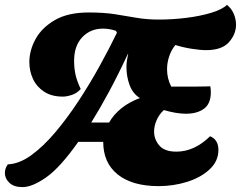

<svg xmlns="http://www.w3.org/2000/svg" viewBox="-44 -740 985 785"><path d="M48 25Q13 25 -5.5 7.5Q-24 -10 -24 -32Q-24 -52 -12 -68Q35 -70 84 -105.5Q133 -141 182 -199Q231 -257 277 -327Q323 -397 363 -469.5Q403 -542 434 -606L430 -614Q403 -623 377 -623Q326 -623 292.5 -588Q259 -553 259 -491Q259 -462 264.5 -436Q270 -410 286 -376Q271 -359 250 -352Q229 -345 213 -345Q167 -345 136.5 -365Q106 -385 91 -417Q76 -449 76 -486Q76 -534 101.5 -580.5Q127 -627 180.5 -658Q234 -689 319 -689Q380 -689 425.5 -682Q471 -675 513 -667.5Q555 -660 606 -660Q661 -660 717.5 -667Q774 -674 819 -687.5Q864 -701 884 -720Q902 -706 911.5 -684Q921 -662 921 -639Q921 -600 892 -567.5Q863 -535 799 -535Q775 -535 740 -540.5Q705 -546 673 -556Q656 -535 647.5 -509Q639 -483 639 -457Q639 -419 656 -386H727Q739 -386 757.5 -386Q776 -386 793 -386.5Q810 -387 816 -387Q817 -380 817.5 -374Q818 -368 818 -363Q818 -316 790 -295.5Q762 -275 716 -275Q677 -275 626 -290Q607 -273 596.5 -249Q586 -225 586 -202Q586 -170 607.5 -145Q629 -120 677 -120Q751 -120 815 -183Q849 -169 849 -127Q849 -81 813 -47.5Q777 -14 721 3.5Q665 21 605 21Q497 21 437.5 -26.5Q378 -74 378 -160H276Q202 -55 145 -15Q88 25 48 25ZM329 -239H402Q420 -271 452 -297Q484 -323 528 -339Q499 -357 486 -392Q473 -427 473 -466Q473 -479 475 -493Q477 -507 480 -520H479Q439 -434 401.5 -364.5Q364 -295 329 -239Z"/></svg>

Font: Sansita Swashed ExtraBold
Style: Regular
Weight: 800
Designer: Pablo Cosgaya
Foundry: Omnibus-Type
Version: Version 1.003; ttfautohint (v1.8.3)